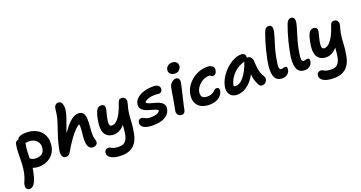

<svg xmlns="http://www.w3.org/2000/svg" viewBox="-64 -1622 5164 2744"><g transform="rotate(-20 2517.5 -249.5)"><path d="M273 8Q217 8 177 -10.5Q137 -29 117.5 -59Q98 -89 105 -123Q108 -139 121 -151.5Q134 -164 149 -164Q163 -164 174 -157.5Q185 -151 197 -142Q209 -133 228 -126.5Q247 -120 277 -120Q325 -120 359.5 -141.5Q394 -163 404 -215Q412 -253 403.5 -283.5Q395 -314 374 -336.5Q353 -359 322 -371Q291 -383 253 -383Q235 -383 216 -379.5Q197 -376 174 -376Q157 -376 143 -385Q129 -394 122 -409Q115 -424 119 -441Q127 -481 162 -497.5Q197 -514 263 -514Q334 -514 391 -491Q448 -468 485.5 -425.5Q523 -383 536.5 -324Q550 -265 536 -194Q527 -148 503.5 -111Q480 -74 444.5 -47.5Q409 -21 365.5 -6.5Q322 8 273 8ZM38 261Q20 261 6.5 252Q-7 243 -13.5 225.5Q-20 208 -14 182Q-11 163 -4.5 147.5Q2 132 9 115.5Q16 99 24 76Q32 53 39 19Q54 -56 56 -125Q58 -194 58.5 -263.5Q59 -333 71 -406Q74 -430 89.5 -443Q105 -456 127 -456Q151 -456 170 -444Q189 -432 198.5 -412.5Q208 -393 203 -368Q191 -310 188.5 -257.5Q186 -205 185.5 -156Q185 -107 183 -57Q181 -7 170 46Q161 89 150 127.5Q139 166 123 196Q107 226 86 243.5Q65 261 38 261Z M683 8Q658 8 642 -7Q626 -22 621 -51Q616 -80 624 -119Q644 -219 669 -298.5Q694 -378 717 -443Q740 -508 754 -563Q762 -598 765 -623Q768 -648 770 -669Q772 -690 777 -710Q782 -729 798 -744.5Q814 -760 844 -760Q867 -760 884 -740.5Q901 -721 905.5 -678Q910 -635 892 -565Q879 -517 857.5 -461.5Q836 -406 813 -337Q790 -268 772 -177L750 -223Q814 -328 867.5 -393Q921 -458 967 -487.5Q1013 -517 1054 -517Q1105 -517 1128 -487Q1151 -457 1154 -401.5Q1157 -346 1149 -267Q1144 -207 1144.5 -171Q1145 -135 1149 -114.5Q1153 -94 1159 -77Q1163 -68 1164 -57Q1165 -46 1162 -35Q1159 -15 1140 -2Q1121 11 1093 11Q1058 11 1037.5 -13Q1017 -37 1010.5 -78Q1004 -119 1009 -170Q1015 -228 1018 -265Q1021 -302 1021 -324.5Q1021 -347 1018 -364Q997 -361 956 -321Q915 -281 862.5 -209Q810 -137 752 -36Q737 -10 721 -1Q705 8 683 8Z M1443 261Q1364 261 1315 244Q1266 227 1246 199.5Q1226 172 1231 142Q1242 92 1291 92Q1306 92 1317 97.5Q1328 103 1343 111Q1358 119 1382.5 124.5Q1407 130 1450 130Q1489 130 1516 115Q1543 100 1559 71.5Q1575 43 1583 5Q1590 -29 1593 -58Q1596 -87 1598 -117Q1600 -147 1604 -182.5Q1608 -218 1617 -264L1662 -231Q1631 -178 1600.5 -143.5Q1570 -109 1541 -90.5Q1512 -72 1486.5 -65Q1461 -58 1440 -58Q1343 -58 1302 -126Q1261 -194 1291 -343Q1305 -415 1321 -451Q1337 -487 1356 -500Q1375 -513 1397 -513Q1437 -513 1449 -490.5Q1461 -468 1452 -429Q1441 -386 1430.5 -343.5Q1420 -301 1416 -266Q1412 -231 1419.5 -210Q1427 -189 1454 -189Q1493 -189 1529.5 -225Q1566 -261 1597.5 -322.5Q1629 -384 1652 -457Q1661 -487 1674.5 -499.5Q1688 -512 1714 -512Q1736 -512 1752.5 -500Q1769 -488 1774.5 -463.5Q1780 -439 1768 -400Q1753 -350 1745.5 -309Q1738 -268 1735 -231.5Q1732 -195 1730.5 -157Q1729 -119 1724 -74Q1719 -29 1708 28Q1690 116 1651.5 167Q1613 218 1559.5 239.5Q1506 261 1443 261Z M2012 10Q1935 10 1892.5 -6.5Q1850 -23 1835.5 -49Q1821 -75 1827 -101Q1830 -121 1844.5 -133.5Q1859 -146 1882 -146Q1896 -146 1907 -140.5Q1918 -135 1931.5 -127.5Q1945 -120 1965.5 -114.5Q1986 -109 2020 -109Q2068 -109 2102.5 -121.5Q2137 -134 2156 -160Q2150 -175 2126.5 -184.5Q2103 -194 2071 -202.5Q2039 -211 2005.5 -221.5Q1972 -232 1945 -249Q1918 -266 1904.5 -291.5Q1891 -317 1899 -355Q1907 -398 1936.5 -428.5Q1966 -459 2008.5 -478Q2051 -497 2099.5 -505.5Q2148 -514 2194 -514Q2234 -514 2256.5 -502.5Q2279 -491 2287 -472Q2295 -453 2291 -431Q2287 -410 2273 -398.5Q2259 -387 2239 -387Q2227 -387 2218.5 -388Q2210 -389 2200 -390Q2190 -391 2173 -391Q2121 -391 2081 -378Q2041 -365 2015 -338Q2020 -322 2042 -312.5Q2064 -303 2096 -295Q2128 -287 2162 -276.5Q2196 -266 2224 -250Q2252 -234 2266.5 -208Q2281 -182 2273 -142Q2262 -89 2225 -55.5Q2188 -22 2133 -6Q2078 10 2012 10Z M2442 10Q2418 10 2400.5 -2.5Q2383 -15 2375.5 -36Q2368 -57 2373 -80Q2387 -150 2396 -198Q2405 -246 2410.5 -281.5Q2416 -317 2421 -348Q2426 -379 2433 -414Q2438 -440 2454.5 -461Q2471 -482 2492.5 -495.5Q2514 -509 2534 -509Q2563 -509 2578.5 -488Q2594 -467 2587 -427Q2583 -406 2574.5 -368Q2566 -330 2555 -283.5Q2544 -237 2533 -191Q2522 -145 2513 -106Q2504 -67 2500 -44Q2495 -18 2480.5 -4Q2466 10 2442 10ZM2554 -579Q2508 -579 2483.5 -605.5Q2459 -632 2467 -671Q2474 -704 2501.5 -723Q2529 -742 2564 -742Q2597 -742 2617 -728Q2637 -714 2644.5 -693.5Q2652 -673 2648 -651Q2643 -626 2620.5 -602.5Q2598 -579 2554 -579Z M2866 9Q2784 9 2732.5 -22.5Q2681 -54 2662 -109Q2643 -164 2656 -232Q2669 -294 2703 -345Q2737 -396 2786.5 -434Q2836 -472 2895 -492.5Q2954 -513 3016 -513Q3046 -513 3070 -503Q3094 -493 3106.5 -472.5Q3119 -452 3112 -421Q3106 -390 3089 -374.5Q3072 -359 3053 -359Q3038 -359 3031.5 -365Q3025 -371 3019 -377Q3013 -383 2998 -383Q2947 -383 2902 -358.5Q2857 -334 2826.5 -295.5Q2796 -257 2787 -214Q2782 -184 2788.5 -161Q2795 -138 2816.5 -125Q2838 -112 2875 -112Q2916 -112 2940.5 -122.5Q2965 -133 2980 -146Q2995 -159 3006.5 -169.5Q3018 -180 3034 -180Q3057 -180 3068 -167Q3079 -154 3073 -120Q3064 -82 3035 -52.5Q3006 -23 2962.5 -7Q2919 9 2866 9Z M3288 10Q3238 10 3205.5 -13Q3173 -36 3160.5 -75.5Q3148 -115 3158 -163Q3167 -213 3193.5 -263.5Q3220 -314 3258 -359Q3296 -404 3341.5 -438.5Q3387 -473 3435.5 -493Q3484 -513 3531 -513Q3564 -513 3582 -493Q3600 -473 3593 -436Q3590 -421 3579.5 -412.5Q3569 -404 3554 -401Q3487 -390 3429.5 -351Q3372 -312 3333 -256.5Q3294 -201 3281 -141Q3277 -120 3277 -102.5Q3277 -85 3283 -58L3238 -149Q3258 -130 3274 -123Q3290 -116 3316 -116Q3371 -116 3431 -187Q3491 -258 3539 -394Q3547 -416 3565 -428.5Q3583 -441 3604 -441Q3635 -441 3653.5 -418Q3672 -395 3674 -364Q3678 -311 3682 -267.5Q3686 -224 3698 -184.5Q3710 -145 3737 -103Q3746 -89 3745.5 -71Q3745 -53 3735.5 -35Q3726 -17 3709 -5Q3692 7 3668 7Q3651 7 3640 0Q3629 -7 3622 -19Q3608 -44 3597 -70.5Q3586 -97 3578.5 -128.5Q3571 -160 3568 -201.5Q3565 -243 3566 -298L3614 -301Q3581 -212 3541 -152Q3501 -92 3457.5 -56.5Q3414 -21 3371 -5.5Q3328 10 3288 10Z M3977 11Q3953 11 3928.5 4.5Q3904 -2 3884 -20.5Q3864 -39 3852.5 -75.5Q3841 -112 3841.5 -170.5Q3842 -229 3860 -317Q3876 -396 3892.5 -460.5Q3909 -525 3927 -582Q3945 -639 3965 -694Q3979 -730 3996 -745Q4013 -760 4038 -760Q4070 -760 4083.5 -735Q4097 -710 4086 -655Q4080 -626 4069.5 -592.5Q4059 -559 4046 -517Q4033 -475 4018 -421.5Q4003 -368 3989 -297Q3978 -240 3974.5 -205.5Q3971 -171 3974 -152Q3977 -133 3984.5 -126.5Q3992 -120 4002 -120Q4016 -120 4025.5 -123Q4035 -126 4042 -128Q4049 -130 4057 -130Q4082 -130 4087.5 -114Q4093 -98 4088 -74Q4083 -49 4066.5 -29.5Q4050 -10 4026.5 0.5Q4003 11 3977 11Z M4318 11Q4294 11 4269.5 4.5Q4245 -2 4225 -20.5Q4205 -39 4193.5 -75.5Q4182 -112 4182.5 -170.5Q4183 -229 4201 -317Q4217 -396 4233.5 -460.5Q4250 -525 4268 -582Q4286 -639 4306 -694Q4320 -730 4337 -745Q4354 -760 4379 -760Q4411 -760 4424.5 -735Q4438 -710 4427 -655Q4421 -626 4410.5 -592.5Q4400 -559 4387 -517Q4374 -475 4359 -421.5Q4344 -368 4330 -297Q4319 -240 4315.5 -205.5Q4312 -171 4315 -152Q4318 -133 4325.5 -126.5Q4333 -120 4343 -120Q4357 -120 4366.5 -123Q4376 -126 4383 -128Q4390 -130 4398 -130Q4423 -130 4428.5 -114Q4434 -98 4429 -74Q4421 -36 4389 -12.5Q4357 11 4318 11Z M4673 261Q4594 261 4545 244Q4496 227 4476 199.5Q4456 172 4461 142Q4466 118 4481.5 105Q4497 92 4521 92Q4536 92 4547 97.5Q4558 103 4573 111Q4588 119 4612.5 124.5Q4637 130 4680 130Q4719 130 4746 115Q4773 100 4789 71.5Q4805 43 4813 5Q4820 -29 4823 -58Q4826 -87 4828 -117Q4830 -147 4834 -182.5Q4838 -218 4847 -264L4892 -231Q4861 -178 4830.5 -143.5Q4800 -109 4771 -90.5Q4742 -72 4716.5 -65Q4691 -58 4670 -58Q4573 -58 4532 -126Q4491 -194 4521 -343Q4535 -415 4551 -451Q4567 -487 4586 -500Q4605 -513 4627 -513Q4653 -513 4667.5 -502.5Q4682 -492 4685.5 -473.5Q4689 -455 4682 -429Q4671 -386 4660.5 -343.5Q4650 -301 4646 -266Q4642 -231 4649.5 -210Q4657 -189 4684 -189Q4723 -189 4759.5 -225Q4796 -261 4827.5 -322.5Q4859 -384 4882 -457Q4891 -487 4904.5 -499.5Q4918 -512 4944 -512Q4966 -512 4982.5 -500Q4999 -488 5004.5 -463.5Q5010 -439 4998 -400Q4983 -350 4975.5 -309Q4968 -268 4965 -231.5Q4962 -195 4960.5 -157Q4959 -119 4954 -74Q4949 -29 4938 28Q4925 94 4900 138.5Q4875 183 4840 210Q4805 237 4762.5 249Q4720 261 4673 261Z"/></g></svg>

Font: Shantell Sans Light SemiBold
Style: Italic
Weight: 600
Italic angle: -11°
Version: Version 1.011;[c5ecc13dd]